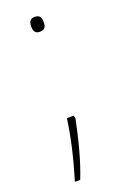

<svg xmlns="http://www.w3.org/2000/svg" viewBox="-132 -578 497 752"><g transform="rotate(-20 117.0 -201.5)"><path d="M116 -470C140 -470 143 -484 143 -501C143 -517 140 -532 116 -532C96 -532 91 -517 91 -501C91 -484 96 -470 116 -470ZM131 -104 128 -116H100C89 -40 73 32 44 129H66C94 60 116 -30 131 -104Z"/></g></svg>

Font: Noto Sans Oriya ExtCond Thin
Style: Regular
Weight: 100
Width: 2
Designer: Amélie Bonet and Sol Matas
Foundry: Google LLC
Version: Version 2.006